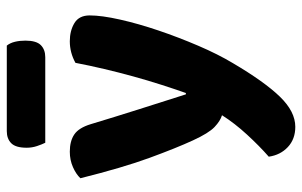

<svg xmlns="http://www.w3.org/2000/svg" viewBox="-186 -536 910 579"><g transform="rotate(-90 269.5 -246.0)"><path d="M22 -459Q34 -472 55.5 -481.5Q77 -491 102 -491Q134 -491 154 -477.5Q174 -464 185 -428Q207 -355 229.5 -284Q252 -213 275 -141H279Q291 -175 304 -215.5Q317 -256 329 -299.5Q341 -343 351.5 -387.5Q362 -432 370 -474Q401 -491 435 -491Q467 -491 490 -477Q513 -463 513 -431Q513 -395 500.5 -339.5Q488 -284 467.5 -223.5Q447 -163 421.5 -103.5Q396 -44 369 1Q313 96 268 142.5Q223 189 177 189Q140 189 116 166.5Q92 144 87 109Q119 81 153.5 43.5Q188 6 212 -32Q195 -37 176.5 -54.5Q158 -72 136 -120Q113 -170 83.5 -250.5Q54 -331 22 -459ZM129 -565Q124 -575 119 -590Q114 -605 114 -621Q114 -654 127.5 -667.5Q141 -681 164 -681H422Q430 -671 433.5 -656.5Q437 -642 437 -625Q437 -592 423.5 -578.5Q410 -565 387 -565Z"/></g></svg>

Font: Baloo 2 Latin
Style: Bold
Weight: 400
Designer: Sarang Kulkarni and Ek Type
Foundry: Ek Type
Version: Version 1.001